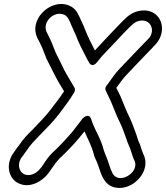

<svg xmlns="http://www.w3.org/2000/svg" viewBox="-20 -817 829 959"><path d="M726 -700C745 -679 744 -644 718 -620L717 -619L707 -609C664 -565 620 -518 577 -473C555 -451 533 -417 519 -398C510 -389 503 -377 508 -365C517 -344 527 -327 535 -308C549 -275 563 -236 579 -205C592 -178 602 -149 612 -121L617 -106C619 -100 622 -96 625 -87L631 -72C637 -57 643 -32 650 -18C684 44 567 114 539 42C539 41 538 40 538 39C531 27 525 3 519 -13L513 -29C507 -44 502 -55 498 -68C484 -124 457 -162 441 -206C439 -213 437 -217 435 -223C434 -225 425 -253 397 -229C385 -219 388 -219 388 -219C374 -201 356 -178 341 -158C316 -129 292 -103 269 -80C250 -62 234 -48 218 -27C210 -17 203 -5 196 5L187 18C185 21 182 23 180 26C163 49 126 68 97 51C74 38 64 -2 91 -35C92 -36 94 -37 94 -38C101 -50 108 -57 116 -69C132 -94 152 -114 175 -138C208 -172 244 -207 276 -249C300 -280 327 -317 350 -354C355 -363 356 -372 352 -379C337 -406 315 -440 301 -467C288 -493 272 -528 259 -552C246 -585 234 -617 218 -647L213 -657C191 -704 243 -757 289 -747C305 -744 315 -736 322 -722L327 -713C337 -688 348 -666 358 -643C372 -605 391 -568 409 -534C414 -523 419 -515 424 -506C424 -506 439 -473 466 -508C492 -543 528 -576 560 -611C584 -638 607 -661 632 -686L642 -695C666 -718 706 -722 726 -700ZM611 -729 600 -719 599 -718C574 -692 552 -671 525 -641C504 -618 478 -592 454 -565C437 -598 418 -635 406 -667C396 -694 384 -715 374 -739C374 -739 373 -739 373 -740L368 -750C356 -774 334 -789 307 -795C221 -813 125 -715 166 -629L171 -619C173 -614 177 -606 180 -601C191 -580 201 -552 211 -527C211 -526 212 -525 212 -524C224 -501 241 -467 255 -439C268 -413 285 -386 300 -361C281 -332 258 -302 237 -275C209 -237 175 -203 141 -168C119 -146 96 -124 75 -91C68 -82 60 -73 52 -60C6 -1 21 69 66 95C126 130 195 88 227 41L236 28C242 20 250 8 257 -2C270 -18 282 -31 301 -48C338 -84 370 -120 402 -161C419 -121 438 -88 448 -48C452 -29 460 -19 465 -5L471 11C487 59 501 109 557 120C643 137 739 37 696 -47C688 -65 686 -76 679 -96L672 -111C670 -117 668 -124 666 -129L661 -145C650 -175 640 -203 626 -233C611 -262 598 -298 583 -333C576 -350 569 -362 561 -378C575 -398 597 -428 610 -441C654 -488 697 -533 740 -577L749 -587C800 -635 799 -702 765 -738C728 -778 656 -772 611 -729Z"/></svg>

Font: Blanket
Style: BlkOutlineObl
Weight: 900
Foundry: Cannot Into Space Fonts
Version: Version 0.9